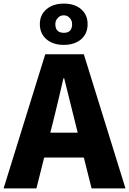

<svg xmlns="http://www.w3.org/2000/svg" viewBox="-28 -1045 716 1065"><path d="M293 -946Q279 -932 279 -911Q279 -863 326 -863Q372 -863 372 -911Q372 -932 358 -946Q345 -960 326 -960Q306 -960 293 -946ZM230 -827Q193 -859 193 -911Q193 -963 230 -994Q266 -1025 326 -1025Q386 -1025 422 -994Q458 -963 458 -911Q458 -859 422 -827Q385 -796 326 -796Q266 -796 230 -827ZM403 -309 328 -611H324Q285 -443 267 -372L251 -309ZM437 -171H217L174 0H-8L223 -744H437L668 0H480Z"/></svg>

Font: KaiGen Gothic KR Heavy
Style: Heavy
Weight: 900
Designer: Ryoko NISHIZUKA  (kana & ideographs); Paul D. Hunt (Latin, Greek & Cyrillic); Wenlong ZHANG  (bopomofo); Sandoll Communi
Foundry: Adobe Systems Incorporated
Version: Version 1.002 March 28, 2018